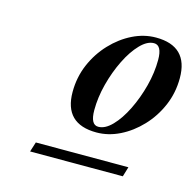

<svg xmlns="http://www.w3.org/2000/svg" viewBox="-74 -802 608 595"><g transform="rotate(15 230.0 -505.0)"><path d="M357 -726Q460.5 -726 460.5 -623.5Q460.5 -576.5 442.8 -535Q425 -493.5 395 -461.8Q365 -430 328.5 -412Q292 -394 254 -394Q150.5 -394 150.5 -496.5Q150.5 -543.5 168.2 -585Q186 -626.5 216 -658.2Q246 -690 282.5 -708Q319 -726 357 -726ZM255 -412.5Q277 -412.5 299.2 -435.5Q321.5 -458.5 340 -496Q358.5 -533.5 369.8 -576.8Q381 -620 381 -660.5Q381 -707.5 355.5 -707.5Q334 -707.5 311.8 -684.5Q289.5 -661.5 271 -624Q252.5 -586.5 241.2 -543.2Q230 -500 230 -459.5Q230 -412.5 255 -412.5ZM71 -284 81 -315.5H378L368.5 -284Z"/></g></svg>

Font: Newsreader 72pt Medium
Style: Italic
Weight: 500
Italic angle: -17°
Designer: Hugues Gentile
Foundry: Production Type
Version: Version 1.003; ttfautohint (v1.8.3)